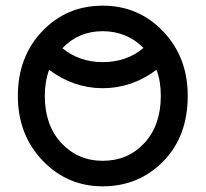

<svg xmlns="http://www.w3.org/2000/svg" viewBox="-20 -648 725 677"><path d="M642 -310Q642 -167 555.5 -79Q469 9 342 9Q217 9 130 -82Q43 -173 43 -310Q43 -448 129 -538Q215 -628 342 -628Q469 -628 555.5 -537Q642 -446 642 -310ZM200 -478Q260 -429 342 -429Q427 -429 486 -479Q427 -538 342 -538Q257 -538 200 -478ZM342 -81Q431 -81 489 -143.5Q547 -206 547 -310Q547 -362 532 -402Q445 -337 342 -337Q240 -337 153 -402Q138 -360 138 -310Q138 -206 196.5 -143.5Q255 -81 342 -81Z"/></svg>

Font: Gulax
Style: Regular
Weight: 400
Designer: Morgan Gilbert
Foundry: VTF
Version: Version 1.001;hotconv 1.0.109;makeotfexe 2.5.65596